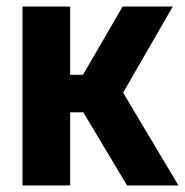

<svg xmlns="http://www.w3.org/2000/svg" viewBox="-20 -567 566 587"><path d="M368.4 0 200.4 -280.9 354.9 -547H508.2L344.1 -262.3V-304.5L525.6 0ZM48.8 0V-547H194.5V0ZM180.8 -223.5V-338.3H251.2V-223.5Z"/></svg>

Font: Encode Sans Condensed Thin
Style: Regular
Weight: 100
Width: 3
Designer: Multiple Designers
Foundry: Impallari Type
Version: Version 3.002